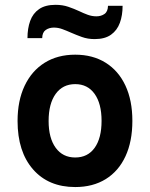

<svg xmlns="http://www.w3.org/2000/svg" viewBox="-20 -744 606 776"><path d="M284 12Q176 12 113.5 -59.5Q51 -131 51 -255Q51 -337 79.5 -397.2Q108 -457.5 160.2 -490.2Q212.5 -523 284 -523Q355 -523 407 -490.5Q459 -458 487 -398Q515 -338 515 -255.5Q515 -172.5 487.2 -112.5Q459.5 -52.5 407.5 -20.2Q355.5 12 284 12ZM284 -107.5Q334.5 -107.5 362.5 -146.5Q390.5 -185.5 390.5 -255.5Q390.5 -325.5 362.2 -364.8Q334 -404 284 -404Q233.5 -404 205 -364.5Q176.5 -325 176.5 -255Q176.5 -186 205 -146.8Q233.5 -107.5 284 -107.5ZM362.5 -586Q334.5 -586 311 -594.5Q287.5 -603 267 -612Q249 -620 232.2 -626.2Q215.5 -632.5 197.5 -632.5Q179 -632.5 165 -623Q151 -613.5 150.5 -590H91Q91 -629 102 -659.5Q113 -690 138 -707.2Q163 -724.5 204.5 -724.5Q233 -724.5 256.2 -716.5Q279.5 -708.5 300 -699Q317.5 -690.5 334.8 -684.2Q352 -678 369.5 -678Q388.5 -678 402.2 -687.5Q416 -697 416.5 -720.5H475.5Q475.5 -682 464.5 -651.8Q453.5 -621.5 428.8 -603.8Q404 -586 362.5 -586Z"/></svg>

Font: Undotted
Style: Bold
Weight: 700
Designer: Delve Withrington, Dave Bailey, Thomas Jockin
Foundry: Delve Fonts LLC
Version: Version 4.000